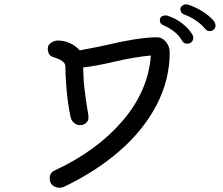

<svg xmlns="http://www.w3.org/2000/svg" viewBox="-20 -886 1040 896"><path d="M772 -642Q772 -513 710.5 -395.5Q649 -278 538.5 -182Q428 -86 282 -16Q279 -14 272 -12Q265 -10 258 -10Q239 -10 225.5 -21Q212 -32 212 -55Q212 -80 236 -91Q432 -182 552 -322Q672 -462 684 -627Q607 -620 508 -597Q439 -580 368 -571Q370 -510 372 -491Q379 -424 392 -350L393 -337Q393 -322 381.5 -312Q370 -302 353 -302Q339 -302 327 -311.5Q315 -321 310 -337Q296 -402 290 -475Q285 -540 285 -577Q285 -603 227 -620Q203 -628 203 -660Q203 -676 218.5 -686.5Q234 -697 251 -697Q280 -697 307.5 -684Q335 -671 352 -651Q444 -668 487 -678Q543 -692 606 -702Q669 -712 712 -712Q737 -712 754.5 -690.5Q772 -669 772 -642ZM937 -752Q920 -773 893 -791Q866 -809 843 -817Q822 -823 822 -845Q822 -852 829.5 -858.5Q837 -865 847 -866Q853 -866 855 -865Q889 -855 923 -834Q957 -813 979 -787Q984 -780 986 -769Q986 -756 978 -748.5Q970 -741 959 -741Q945 -741 937 -752ZM829 -697Q817 -719 794 -737.5Q771 -756 747 -766Q735 -771 730.5 -776.5Q726 -782 726 -793Q726 -803 734 -808.5Q742 -814 753 -814Q762 -814 766 -811Q798 -801 828.5 -778Q859 -755 877 -726Q882 -718 882 -710Q882 -697 873.5 -689.5Q865 -682 853 -682Q837 -682 829 -697Z"/></svg>

Font: Tsukimi Rounded Medium
Style: Regular
Weight: 500
Designer: Takashi Funayama
Foundry: Takashi Funayama
Version: Version 1.032; ttfautohint (v1.8.3)